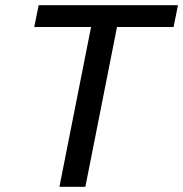

<svg xmlns="http://www.w3.org/2000/svg" viewBox="-20 -720 706 740"><path d="M129 -700H666L649 -616H431L309 0H209L331 -616H112Z"/></svg>

Font: Albert Sans Medium
Style: Italic
Weight: 500
Italic angle: -11.25°
Designer: Andreas Rasmussen
Foundry: a.Foundry
Version: Version 1.025